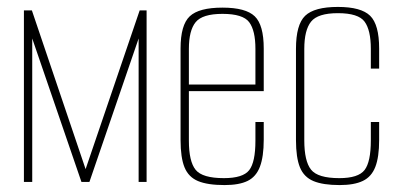

<svg xmlns="http://www.w3.org/2000/svg" viewBox="-20 -525 1158 554"><path d="M49 0V-495H72L227 -37L383 -495H403V0H380V-414L238 0H215L73 -414V0Z M628 9Q579 9 551.5 -2.5Q524 -14 512.5 -42Q501 -70 501 -121V-385Q501 -453 527.5 -478Q554 -503 622 -503Q689 -503 715 -478Q741 -453 741 -385V-262H525V-119Q525 -59 544.5 -35Q564 -11 626 -11Q681 -11 699 -34Q717 -57 717 -119V-173H741V-122Q741 -73 730 -44Q719 -15 694.5 -3Q670 9 628 9ZM525 -281H717V-384Q717 -437 699 -461Q681 -485 622 -485Q564 -485 544.5 -461Q525 -437 525 -384Z M960 9Q912 9 884.5 -2.5Q857 -14 845.5 -42Q834 -70 834 -121V-384Q834 -454 860.5 -479.5Q887 -505 955 -505Q1022 -505 1048 -479.5Q1074 -454 1074 -385V-327H1050V-384Q1050 -438 1032 -462.5Q1014 -487 955 -487Q897 -487 877.5 -462.5Q858 -438 858 -384V-120Q858 -60 877.5 -35.5Q897 -11 959 -11Q1014 -11 1032 -34.5Q1050 -58 1050 -120V-173H1074V-121Q1074 -72 1063 -43.5Q1052 -15 1027 -3Q1002 9 960 9Z"/></svg>

Font: Alumni Sans Thin
Style: Regular
Weight: 100
Designer: Robert E. Leuschke
Foundry: Robert E. Leuschke
Version: Version 1.018